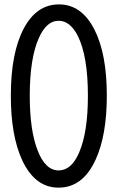

<svg xmlns="http://www.w3.org/2000/svg" viewBox="-20 -821 540 882"><path d="M251 -800.8Q355 -800.8 414.1 -684.6Q470.7 -572.8 470.7 -382.3Q470.7 -199.7 419.4 -87.9Q360.8 41 249 41Q140.6 41 82 -85Q29.8 -197.3 29.8 -381.3Q29.8 -578.6 89.4 -690.4Q147.9 -800.8 251 -800.8ZM249 -725.6Q193.8 -725.6 158.7 -647Q116.7 -553.7 116.7 -381.3Q116.7 -223.6 152.3 -131.3Q188 -38.1 249.5 -38.1Q308.6 -38.1 343.8 -121.1Q383.8 -213.9 383.8 -380.9Q383.8 -564.5 336.9 -657.2Q301.8 -725.6 249 -725.6Z"/></svg>

Font: BIZ UDGothic
Style: Regular
Weight: 400
Monospace: yes
Designer: TypeBank Co., Ltd.
Foundry: Morisawa Inc.
Version: Version 1.05